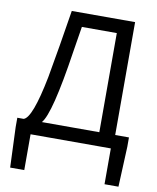

<svg xmlns="http://www.w3.org/2000/svg" viewBox="-98 -787 878 1072"><g transform="rotate(10 341.0 -251.5)"><path d="M648 209H569V6H114V209H34L25 -19V-72H61Q109 -86 156 -325Q188 -502 221 -712H580V-72H658V-19ZM490 -72V-634H292L269 -491Q214 -126 164 -72Z"/></g></svg>

Font: LXGW 975 Gothic SC
Style: Regular
Weight: 400
Version: Version 2.01;February 25, 2021